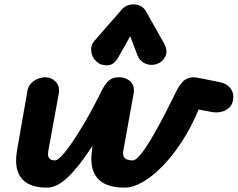

<svg xmlns="http://www.w3.org/2000/svg" viewBox="-20 -855 1090 881"><path d="M195 6Q141 6 107 -13.2Q73 -32.5 60.8 -70.5Q48.5 -108.5 58 -164.5L106 -439Q111.5 -468.5 136.8 -484.5Q162 -500.5 186.5 -500.5Q215.5 -500.5 235.5 -480.2Q255.5 -460 249.5 -424.5L202 -164.5Q197.5 -140 205.5 -129.5Q213.5 -119 232 -119Q241.5 -119 257.5 -134.2Q273.5 -149.5 294.5 -178Q315.5 -206.5 340.2 -246Q365 -285.5 392 -334.2Q419 -383 446.5 -439Q462.5 -470.5 479.8 -485.5Q497 -500.5 526 -500.5Q558.5 -500.5 579 -480.2Q599.5 -460 593 -424.5L546 -164.5Q543 -148 547.2 -138Q551.5 -128 562.2 -123.5Q573 -119 588.5 -119Q599.5 -119 614.5 -134.2Q629.5 -149.5 648.8 -178Q668 -206.5 690.2 -246Q712.5 -285.5 737.8 -334.2Q763 -383 790.5 -439Q806.5 -470.5 824.2 -485.5Q842 -500.5 871 -500.5Q873.5 -500.5 881 -499.2Q888.5 -498 912 -493.5Q935.5 -489 986.5 -478.5Q1018 -472.5 1034.2 -453.8Q1050.5 -435 1050.5 -411.5Q1050.5 -370 1019.8 -351.8Q989 -333.5 946.5 -342L891.5 -352.5L888 -344Q855 -267 813 -202.8Q771 -138.5 725 -91.8Q679 -45 634.2 -19.5Q589.5 6 551 6Q494 6 458 -13.2Q422 -32.5 408 -70.5Q394 -108.5 402 -164.5L404.5 -185.5Q373 -138 345 -102Q317 -66 291.8 -42Q266.5 -18 242.5 -6Q218.5 6 195 6ZM697 -560.5Q670 -552.5 645.2 -564Q620.5 -575.5 611 -600.5L577.5 -689L523.5 -593Q503.5 -556.5 473.5 -555.2Q443.5 -554 422 -573Q401.5 -592.5 398.5 -620Q395.5 -647.5 414 -668.5L538.5 -811Q549.5 -823.5 563.2 -829.2Q577 -835 591 -835Q608 -835 623.8 -828Q639.5 -821 650 -802.5L731.5 -658Q752 -621.5 738.2 -595.2Q724.5 -569 697 -560.5Z"/></svg>

Font: Edu AU VIC WA NT Pre
Style: Bold
Weight: 700
Designer: Tina and Corey Anderson, Eben Sorkin, Mirko Velimirovic
Foundry: Google for Education
Version: Version 1.001